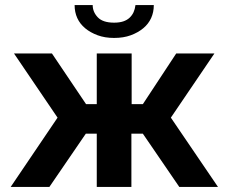

<svg xmlns="http://www.w3.org/2000/svg" viewBox="-20 -734 896 754"><path d="M22 0 206 -272 35 -524H184L318 -325H360V-524H497V-325H541L672 -524H822L651 -272L836 0H684L541 -209H496V0H360V-209H317L174 0ZM428 -585Q392 -585 363.5 -595.5Q335 -606 314.5 -623Q294 -640 283.5 -663Q273 -686 273 -714H344Q344 -687 364 -666Q384 -645 428 -645Q449 -645 464 -650Q479 -655 489 -664.5Q499 -674 504.5 -686Q510 -698 512 -714H584Q584 -686 573.5 -663Q563 -640 542.5 -623Q522 -606 493.5 -595.5Q465 -585 428 -585Z"/></svg>

Font: Rising Sun
Style: Bold
Weight: 700
Designer: Matt McInerney, Pablo Impallari, Rodrigo Fuenzalida (Raleway font), Stephen Hutchings (Greek), Cristiano Sobral (main ch
Foundry: The Rising Sun Project Authors
Version: Version 4.327; ttfautohint (v1.8.4.7-5d5b-dirty)